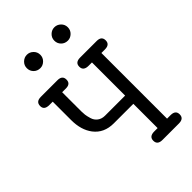

<svg xmlns="http://www.w3.org/2000/svg" viewBox="-241 -913 1007 1007"><g transform="rotate(-45 262.5 -409.5)"><path d="M160 -719Q138 -719 123.5 -733.5Q109 -748 109 -769Q109 -790 124 -804.5Q139 -819 159 -819Q179 -819 194 -804.5Q209 -790 209 -769Q209 -748 194 -733.5Q179 -719 160 -719ZM364 -719Q342 -719 327.5 -733.5Q313 -748 313 -769Q313 -790 328 -804.5Q343 -819 363 -819Q383 -819 398 -804.5Q413 -790 413 -769Q413 -748 398 -733.5Q383 -719 364 -719ZM18 -579Q18 -611 55 -611H178Q214 -611 214 -580Q214 -549 179 -549H151V-407Q151 -394 152.5 -381.5Q154 -369 160 -348.5Q166 -328 182.5 -315.5Q199 -303 223 -303H372V-549H347Q309 -549 309 -580Q309 -611 346 -611H469Q505 -611 505 -580Q505 -549 468 -549H442V-62H468Q505 -62 505 -31Q505 0 468 0H346Q309 0 309 -31Q309 -62 347 -62H372V-242H227Q155 -242 116 -293Q81 -339 81 -412V-549H56Q18 -549 18 -579Z"/></g></svg>

Font: CMU Typewriter Text
Style: Regular
Weight: 500
Monospace: yes
Version: Version 0.7.0